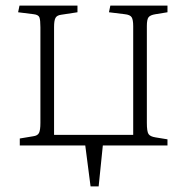

<svg xmlns="http://www.w3.org/2000/svg" viewBox="-20 -522 666 689"><path d="M305 147 286 0H51V-25L99 -33Q115 -35 120 -45Q125 -55 125 -81V-424Q125 -450 121.5 -459.5Q118 -469 101 -471L45 -478L50 -502H258V-478L199 -469Q184 -467 179 -457.5Q174 -448 174 -425V-38H458V-428Q458 -451 452.5 -460Q447 -469 428 -471L371 -478L376 -502H581V-478L538 -471Q519 -468 513 -460Q507 -452 507 -429V-81Q507 -50 513 -41Q519 -32 538 -29L581 -22V0H349L334 147Z"/></svg>

Font: Literata ExtraLight
Style: Regular
Weight: 250
Designer: Latin by Veronika Burian and Jose Scaglione. Greek by Irene Vlachou. Cyrillic by Vera Evstafieva.
Foundry: TypeTogether
Version: Version 3.103;gftools[0.9.29]